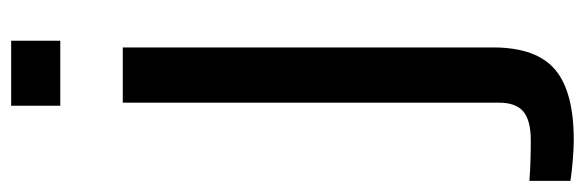

<svg xmlns="http://www.w3.org/2000/svg" viewBox="-458 -468 1048 344"><g transform="rotate(-90 66.0 -296.0)"><path d="M48.5 -712V-800H165V-712ZM-13 208Q-28.5 208 -49.2 206.2Q-70 204.5 -86 202V128.5Q-54.5 131 -13.5 131Q22 131 38 117.8Q54 104.5 54 74.5V-600H153V65.5Q152.5 141.5 113 174.8Q73.5 208 -13 208Z"/></g></svg>

Font: Big Shoulders Stencil Text SemiBold
Style: Regular
Weight: 600
Designer: Patric King
Foundry: XO Type Co
Version: Version 1.000